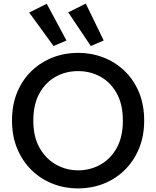

<svg xmlns="http://www.w3.org/2000/svg" viewBox="-20 -1042 872 1072"><path d="M416 10Q341 10 274.5 -16Q208 -42 157 -91.5Q106 -141 76.5 -211Q47 -281 47 -369Q47 -458 76.5 -528Q106 -598 157.5 -647Q209 -696 275.5 -721.5Q342 -747 416 -747Q490 -747 556.5 -721.5Q623 -696 674.5 -647Q726 -598 755.5 -528Q785 -458 785 -369Q785 -281 755.5 -211Q726 -141 675 -91.5Q624 -42 557.5 -16Q491 10 416 10ZM416 -91Q484 -91 541 -123Q598 -155 632 -216.5Q666 -278 666 -368Q666 -459 632 -520.5Q598 -582 541.5 -613.5Q485 -645 416 -645Q347 -645 290.5 -613.5Q234 -582 200 -520.5Q166 -459 166 -368Q166 -278 201 -216.5Q236 -155 293 -123Q350 -91 416 -91ZM487 -785 361 -973 459 -1022 559 -816ZM279 -785 143 -972 241 -1021 351 -816Z"/></svg>

Font: Alata
Style: Regular
Weight: 400
Designer: Spyros Zevelakis, Eben Sorkin
Foundry: Spyros Zevelakis
Version: Version 1.005; ttfautohint (v1.8.4.7-5d5b)